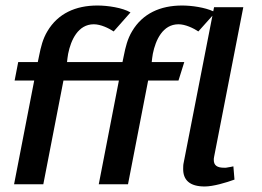

<svg xmlns="http://www.w3.org/2000/svg" viewBox="-20 -668 948 696"><path d="M31 0H137L210 -376H411L338 0H444L517 -376H627L648 -443H530C531 -452 532 -462 534 -473C544 -523 570 -580 627 -580C652 -580 681 -566 699 -554L750 -611L646 -79C644 -71 644 -62 644 -55C644 -16 667 8 722 8C753 8 800 -6 830 -17L826 -65C826 -65 808 -61 799 -60H792C768 -60 755 -68 755 -88C755 -91 755 -95 756 -99L862 -642H756L753 -627C723 -641 675 -648 640 -648C561 -648 497 -619 459 -555C442 -527 435 -497 429 -467L424 -443H223C224 -452 225 -462 227 -473C237 -523 263 -580 320 -580C345 -580 374 -566 392 -554L453 -623C424 -640 371 -648 333 -648C254 -648 190 -619 152 -555C135 -527 128 -497 122 -467L117 -443H46L33 -376H104Z"/></svg>

Font: KpSans
Style: BoldItalic
Weight: 700
Italic angle: -11°
Version: Version 0.66